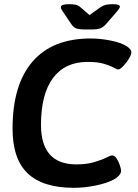

<svg xmlns="http://www.w3.org/2000/svg" viewBox="-20 -891 659 918"><path d="M387 -750Q359 -750 345 -755Q331 -760 320 -777L279 -838Q271 -849 271 -857Q271 -871 310 -871Q328 -871 341 -868.5Q354 -866 365 -856L408 -819L460 -856Q473 -865 486 -868Q499 -871 518 -871Q538 -871 545.5 -868Q553 -865 553 -859Q553 -852 540 -837L488 -777Q473 -760 458.5 -755Q444 -750 414 -750ZM333 7Q185 7 112.5 -62Q40 -131 40 -276Q40 -486 135.5 -596.5Q231 -707 413 -707Q460 -707 509.5 -697Q559 -687 586 -670Q595 -664 601.5 -656.5Q608 -649 608 -642Q608 -629 596 -609.5Q584 -590 569 -574.5Q554 -559 545 -559Q539 -559 523 -568Q507 -577 477 -586Q447 -595 399 -595Q291 -595 233.5 -518Q176 -441 176 -294Q176 -105 345 -105Q394 -105 429.5 -115.5Q465 -126 487 -137Q509 -148 516 -148Q528 -148 537.5 -133.5Q547 -119 553 -101Q559 -83 559 -74Q559 -63 548 -51Q537 -39 521 -31Q488 -14 435 -3.5Q382 7 333 7Z"/></svg>

Font: Asap SemiBold
Style: Italic
Weight: 600
Italic angle: -6°
Designer: Pablo Cosgaya
Foundry: Omnibus-Type
Version: Version 3.001; ttfautohint (v1.8.3)